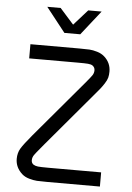

<svg xmlns="http://www.w3.org/2000/svg" viewBox="-58 -899 646 942"><g transform="rotate(5 265.0 -428.0)"><path d="M231 -735.8 136.2 -856H202.1L270 -779.8L337.9 -856H403.8L309.1 -735.8ZM69.8 -596.2V-666H311Q344.2 -666 360.8 -665Q377.4 -664.1 398.9 -657.7Q420.4 -651.4 435.1 -638.2Q467.8 -608.9 467.8 -565.9Q467.8 -549.3 464.4 -536.1Q460.9 -522.9 450 -506.1Q439 -489.3 429.9 -478Q420.9 -466.8 397.9 -439.9L180.2 -182.1Q137.2 -131.3 131.3 -120.6Q126 -110.8 126 -100.1Q126 -85.4 137.2 -78.1Q146 -72.8 159.2 -71.3Q172.4 -69.8 210 -69.8H470.2V0H209Q176.3 0 159.9 -1Q143.6 -2 121.8 -8.1Q100.1 -14.2 85.9 -26.9Q51.8 -57.6 51.8 -100.1Q51.8 -128.9 64.9 -151.1Q78.1 -173.3 118.2 -221.2L353 -499Q379.9 -530.8 387 -541.7Q394 -552.7 394 -565.9Q394 -580.1 381.8 -588.9Q374 -593.8 359.4 -595Q344.7 -596.2 310.1 -596.2Z"/></g></svg>

Font: Gidolinya
Style: Regular
Weight: 400
Version: Version 1.0.3